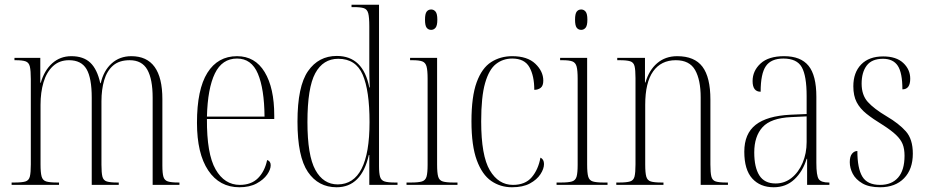

<svg xmlns="http://www.w3.org/2000/svg" viewBox="-20 -780 3913 810"><path d="M29 0V-10H41Q73 -10 87.5 -14.5Q102 -19 106 -35.5Q110 -52 110 -86V-446Q110 -482 106 -499Q102 -516 88.5 -521Q75 -526 46 -526H41V-536H150V-431H152Q167 -483 200.5 -513Q234 -543 281 -543Q332 -543 361 -515.5Q390 -488 403 -429H405Q417 -482 451 -512.5Q485 -543 534 -543Q665 -543 665 -362V-82Q665 -49 669.5 -34Q674 -19 688.5 -14.5Q703 -10 733 -10H737V0H624V-368Q624 -446 601.5 -486Q579 -526 527 -526Q483 -526 457 -503.5Q431 -481 419.5 -441.5Q408 -402 408 -353V-85Q408 -51 412 -35Q416 -19 430.5 -14.5Q445 -10 475 -10H481V0H367V-368Q367 -451 345 -488.5Q323 -526 271 -526Q230 -526 203 -500.5Q176 -475 163.5 -432.5Q151 -390 151 -338V-86Q151 -52 155.5 -35.5Q160 -19 175 -14.5Q190 -10 222 -10H229V0Z M990 10Q906 10 858.5 -61Q811 -132 811 -262Q811 -403 855 -473Q899 -543 980 -543Q1056 -543 1096.5 -476Q1137 -409 1137 -293V-278H853Q852 -131 889.5 -65.5Q927 0 992 0Q1040 0 1068.5 -28.5Q1097 -57 1107 -105Q1122 -100 1122 -83Q1122 -65 1107 -43.5Q1092 -22 1062.5 -6Q1033 10 990 10ZM1096 -288Q1095 -405 1068 -469Q1041 -533 980 -533Q917 -533 886.5 -470Q856 -407 853 -288Z M1400 10Q1323 10 1279 -54.5Q1235 -119 1235 -267Q1235 -416 1279.5 -480Q1324 -544 1401 -544Q1512 -544 1538 -411H1540Q1538 -453 1538 -488Q1538 -523 1538 -549V-669Q1538 -707 1533.5 -724Q1529 -741 1515 -745.5Q1501 -750 1473 -750H1463V-760H1579V-79Q1579 -49 1583.5 -34Q1588 -19 1602.5 -14.5Q1617 -10 1646 -10H1657V0H1538V-126H1536Q1505 10 1400 10ZM1405 -2Q1539 -3 1539 -265Q1539 -398 1510 -465Q1481 -532 1407 -532Q1343 -532 1310 -471Q1277 -410 1277 -265Q1277 -124 1310.5 -63Q1344 -2 1405 -2Z M1799 -654Q1787 -654 1780 -663Q1773 -672 1773 -697Q1773 -722 1780 -731Q1787 -740 1799 -740Q1810 -740 1817.5 -731Q1825 -722 1825 -697Q1825 -672 1817.5 -663Q1810 -654 1799 -654ZM1695 0V-10H1714Q1745 -10 1760 -14.5Q1775 -19 1779.5 -35Q1784 -51 1784 -85V-448Q1784 -483 1779.5 -499.5Q1775 -516 1761.5 -521Q1748 -526 1720 -526H1710V-536H1824V-86Q1824 -51 1828.5 -35Q1833 -19 1848 -14.5Q1863 -10 1893 -10H1910V0Z M2140 10Q2091 10 2052.5 -16.5Q2014 -43 1991.5 -104Q1969 -165 1969 -268Q1969 -373 1991 -433Q2013 -493 2052 -518Q2091 -543 2141 -543Q2205 -543 2238.5 -511Q2272 -479 2272 -440Q2272 -418 2261 -409.5Q2250 -401 2234 -401Q2234 -460 2213.5 -496.5Q2193 -533 2141 -533Q2102 -533 2072.5 -510Q2043 -487 2026.5 -429.5Q2010 -372 2010 -268Q2010 -123 2046.5 -61.5Q2083 0 2144 0Q2196 0 2223.5 -32.5Q2251 -65 2260 -115Q2275 -108 2275 -88Q2275 -68 2260 -45Q2245 -22 2215.5 -6Q2186 10 2140 10Z M2432 -654Q2420 -654 2413 -663Q2406 -672 2406 -697Q2406 -722 2413 -731Q2420 -740 2432 -740Q2443 -740 2450.5 -731Q2458 -722 2458 -697Q2458 -672 2450.5 -663Q2443 -654 2432 -654ZM2328 0V-10H2347Q2378 -10 2393 -14.5Q2408 -19 2412.5 -35Q2417 -51 2417 -85V-448Q2417 -483 2412.5 -499.5Q2408 -516 2394.5 -521Q2381 -526 2353 -526H2343V-536H2457V-86Q2457 -51 2461.5 -35Q2466 -19 2481 -14.5Q2496 -10 2526 -10H2543V0Z M2580 0V-10H2592Q2623 -10 2638 -14.5Q2653 -19 2657 -35.5Q2661 -52 2661 -86V-451Q2661 -485 2657 -501Q2653 -517 2638.5 -521.5Q2624 -526 2594 -526H2584V-536H2701V-432H2703Q2718 -484 2752.5 -513.5Q2787 -543 2837 -543Q2910 -543 2943.5 -498.5Q2977 -454 2977 -360V-86Q2977 -52 2981 -35.5Q2985 -19 2999.5 -14.5Q3014 -10 3044 -10H3051V0H2936V-369Q2936 -443 2912.5 -484.5Q2889 -526 2831 -526Q2769 -526 2735.5 -479Q2702 -432 2702 -338V-86Q2702 -51 2706.5 -35Q2711 -19 2725.5 -14.5Q2740 -10 2771 -10H2779V0Z M3244 10Q3187 10 3153.5 -27Q3120 -64 3120 -140Q3120 -216 3168 -253.5Q3216 -291 3314 -296L3383 -299V-375Q3383 -460 3362.5 -496.5Q3342 -533 3285 -533Q3233 -533 3211 -501Q3189 -469 3189 -393Q3155 -393 3155 -438Q3155 -481 3188.5 -512Q3222 -543 3288 -543Q3358 -543 3391 -502.5Q3424 -462 3424 -372V-93Q3424 -39 3434 -24.5Q3444 -10 3476 -10H3479V0H3385V-110H3383Q3367 -57 3331.5 -23.5Q3296 10 3244 10ZM3252 -6Q3290 -6 3319.5 -29.5Q3349 -53 3366 -93Q3383 -133 3383 -181V-289L3318 -286Q3232 -282 3197 -243.5Q3162 -205 3162 -137Q3162 -74 3183.5 -40Q3205 -6 3252 -6Z M3693 10Q3646 10 3618 -6.5Q3590 -23 3577.5 -47Q3565 -71 3565 -96Q3565 -120 3574.5 -131.5Q3584 -143 3597 -143Q3597 -70 3618 -35Q3639 0 3693 0Q3742 0 3769 -31Q3796 -62 3796 -123Q3796 -152 3788 -172Q3780 -192 3760 -211Q3740 -230 3704 -253Q3663 -278 3635.5 -300Q3608 -322 3594 -349Q3580 -376 3580 -416Q3580 -474 3613 -508Q3646 -542 3706 -542Q3761 -542 3790.5 -514.5Q3820 -487 3820 -448Q3820 -403 3787 -403Q3787 -473 3767.5 -502.5Q3748 -532 3705 -532Q3658 -532 3636.5 -503.5Q3615 -475 3615 -427Q3615 -379 3641 -350Q3667 -321 3721 -289Q3772 -259 3801.5 -226Q3831 -193 3831 -132Q3831 -66 3794 -28Q3757 10 3693 10Z"/></svg>

Font: Noto Serif Display Condensed ExtraLight
Style: Regular
Weight: 200
Width: 3
Designer: Monotype Design Team
Foundry: Monotype Imaging Inc.
Version: Version 2.009